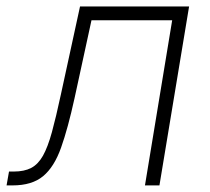

<svg xmlns="http://www.w3.org/2000/svg" viewBox="-59 -562 636 582"><path d="M-39.1 0 -31.7 -42H-17.6Q14.6 -42 35.6 -53Q56.6 -64 71.3 -90.1Q85.9 -116.2 98.4 -161.6Q110.8 -207 125.5 -275.4L183.6 -542.5H514.2L424.3 0H380.4L462.9 -500.5H218.3L167 -264.6Q147 -173.3 126.2 -114.7Q105.5 -56.2 71.8 -28.1Q38.1 0 -21 0Z"/></svg>

Font: Inter 16pt ExtraLight
Style: Italic
Weight: 250
Italic angle: -9.3988°
Version: Version 4.001;git-66647c0bb